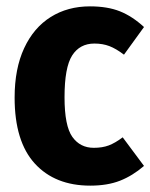

<svg xmlns="http://www.w3.org/2000/svg" viewBox="-20 -568 473 604"><path d="M433 -483 370 -396Q345 -415 324 -423Q303 -431 277 -431Q231 -431 207 -393.5Q183 -356 183 -262Q183 -172 207.5 -137.5Q232 -103 275 -103Q302 -103 322 -110.5Q342 -118 366 -136L433 -46Q397 -15 357.5 0.5Q318 16 264 16Q153 16 89.5 -53.5Q26 -123 26 -261Q26 -352 56 -416.5Q86 -481 139.5 -514.5Q193 -548 263 -548Q318 -548 357 -532.5Q396 -517 433 -483Z"/></svg>

Font: Fira Sans Extra Condensed
Style: Bold
Weight: 700
Width: 1
Designer: Carrois Corporate & Edenspiekermann AG
Foundry: Carrois Corporate GbR & Edenspiekermann AG
Version: Version 4.203